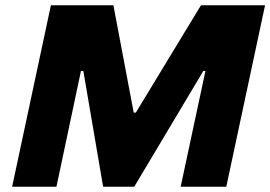

<svg xmlns="http://www.w3.org/2000/svg" viewBox="-20 -708 1025 728"><path d="M26 0 173 -688H410L487 -281H495L742 -688H985L838 0H665L759 -439H751L489 0H371L296 -439H287L194 0Z"/></svg>

Font: Saira SemiExpanded
Style: Bold Italic
Weight: 700
Width: 6
Italic angle: -12°
Designer: Hector Gatti with collaboration of the Omnibus-Type team
Foundry: Omnibus-Type
Version: Version 1.101